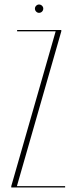

<svg xmlns="http://www.w3.org/2000/svg" viewBox="-20 -832 339 852"><path d="M56 -693V-699H252V-693L55 -6H269V0H30V-6L227 -693ZM135 -794Q135 -801 140.5 -806.5Q146 -812 153 -812Q161 -812 166.5 -806.5Q172 -801 172 -794Q172 -786 166.5 -780.5Q161 -775 153 -775Q146 -775 140.5 -780.5Q135 -786 135 -794Z"/></svg>

Font: Moniqa Thin Display
Style: Regular
Weight: 100
Designer: Rajesh Rajput
Foundry: Rajesh Rajput
Version: Version 1.000